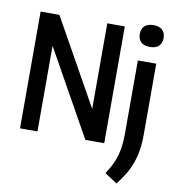

<svg xmlns="http://www.w3.org/2000/svg" viewBox="-104 -871 1094 1198"><g transform="rotate(10 442.5 -272.5)"><path d="M62.5 0V-740H181.5L485 -197.5V-740H596V0H476.5L173 -542.5V0ZM714.5 234 636 182.5Q664.5 139.5 681.5 99.5Q698.5 59.5 705.8 14.8Q713 -30 713 -86.5V-545H829.5V-93Q829.5 -28 818.2 26.5Q807 81 781.8 131.2Q756.5 181.5 714.5 234ZM771.5 -641Q733.5 -641 714.8 -659.5Q696 -678 696 -710Q696 -742 714.8 -760.5Q733.5 -779 771.5 -779Q809.5 -779 828.2 -760.5Q847 -742 847 -710Q847 -678 828.2 -659.5Q809.5 -641 771.5 -641Z"/></g></svg>

Font: Encode Sans Condensed SemiBold
Style: Regular
Weight: 600
Width: 3
Designer: Multiple Designers
Foundry: Impallari Type
Version: Version 3.000; ttfautohint (v1.8.3) -l 8 -r 50 -G 200 -x 14 